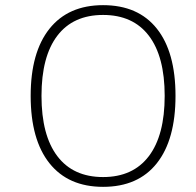

<svg xmlns="http://www.w3.org/2000/svg" viewBox="-20 -722 759 745"><path d="M661 -350Q661 -180 588.5 -88.5Q516 3 380 3Q245 3 172 -88.5Q99 -180 99 -350Q99 -519 172 -610.5Q245 -702 380 -702Q516 -702 588.5 -611Q661 -520 661 -350ZM141 -350Q141 -197 202.5 -116Q264 -35 380 -35Q496 -35 557.5 -116Q619 -197 619 -350Q619 -503 557.5 -583.5Q496 -664 380 -664Q264 -664 202.5 -583.5Q141 -503 141 -350Z"/></svg>

Font: Gontserrat ExtraLight
Style: Regular
Weight: 275
Designer: Julieta Ulanovsky
Foundry: Julieta Ulanovsky
Version: Version 6.001